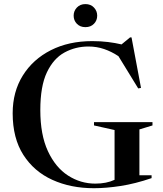

<svg xmlns="http://www.w3.org/2000/svg" viewBox="-20 -932 816 962"><path d="M678.5 -54H739.5V-39.5Q657.5 -11.5 584.5 -0.2Q511.5 11 450.5 11Q334.5 11 242.5 -30.8Q150.5 -72.5 97 -156Q43.5 -239.5 43.5 -364.5Q43.5 -472 94.2 -553.5Q145 -635 234.8 -680.5Q324.5 -726 442 -726Q484.5 -726 521 -721.5Q557.5 -717 589 -709.5L631.5 -744.5H639L686.5 -491.5L672.5 -489L573.5 -650.5Q539 -673.5 501.8 -686.2Q464.5 -699 423.5 -699Q358.5 -699 303.5 -669.2Q248.5 -639.5 215.2 -570Q182 -500.5 182 -380.5Q182 -256.5 220 -174.8Q258 -93 320.8 -52.5Q383.5 -12 457.5 -12Q513.5 -12 554 -31V-280.5L451 -303.5V-320H744V-303.5L678.5 -283.5ZM408 -796Q381.5 -796 365.2 -812.8Q349 -829.5 349 -853.5Q349 -877 365.2 -894.2Q381.5 -911.5 408 -911.5Q434.5 -911.5 450.8 -894.2Q467 -877 467 -853.5Q467 -829.5 450.8 -812.8Q434.5 -796 408 -796Z"/></svg>

Font: Newsreader 72pt Medium
Style: Regular
Weight: 500
Designer: Hugues Gentile
Foundry: Production Type
Version: Version 1.003; ttfautohint (v1.8.3)